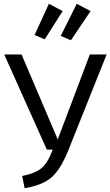

<svg xmlns="http://www.w3.org/2000/svg" viewBox="-20 -973 578 1005"><path d="M235.8 -953.1 308.1 -915 213.9 -767.1 161.1 -790ZM381.8 -953.1 454.1 -915 351.1 -762.2 297.9 -785.2ZM538.1 -688 337.9 -187Q297.4 -85.9 249.8 -44.7Q202.1 -3.4 108.9 12.2L96.2 -51.8Q165 -65.4 198.2 -93.8Q231.4 -122.1 255.9 -189.9H225.1L2 -688H92.8L282.2 -243.2L450.2 -688Z"/></svg>

Font: Fira Sans Book
Style: Regular
Weight: 350
Designer: Carrois Corporate & Edenspiekermann AG
Foundry: Carrois Corporate GbR & Edenspiekermann AG
Version: Version 4.203;PS 004.203;hotconv 1.0.88;makeotf.lib2.5.64775